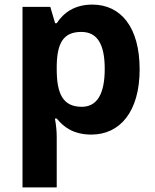

<svg xmlns="http://www.w3.org/2000/svg" viewBox="-20 -576 673 836"><path d="M382 -556C303 -556 256 -519 227 -475H220L199 -546H78V240H227V20C227 -6 224 -34 219 -60H227C256 -24 299 10 378 10C501 10 588 -88 588 -274C588 -459 505 -556 382 -556ZM334 -437C404 -437 436 -383 436 -276C436 -169 404 -111 336 -111C253 -111 227 -169 227 -275V-291C229 -389 256 -437 334 -437Z"/></svg>

Font: Noto Sans Adlam
Style: Bold
Weight: 700
Designer: Mark Jamra, Neil Patel
Foundry: JamraPatel LLC
Version: Version 3.001